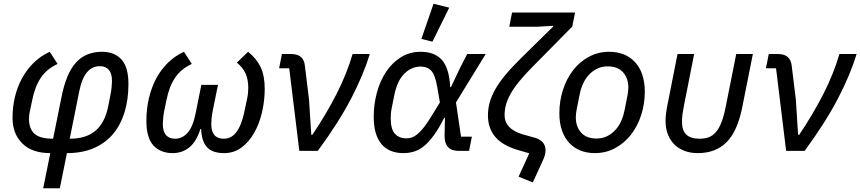

<svg xmlns="http://www.w3.org/2000/svg" viewBox="-20 -807 4602 1027"><path d="M249 12Q151 12 99 -40Q47 -92 47 -177Q47 -235 60 -289Q73 -343 98.5 -389.5Q124 -436 161 -472Q198 -508 246 -530L288 -465Q231 -439 199 -392Q167 -345 152 -270L143 -227Q138 -206 136.5 -193.5Q135 -181 135 -172Q135 -119 164 -92Q193 -65 264 -65L308 -283Q333 -413 385.5 -471.5Q438 -530 526 -530Q592 -530 629.5 -489Q667 -448 667 -358Q667 -274 646 -206Q625 -138 584 -89.5Q543 -41 481.5 -14.5Q420 12 338 12L300 200H211ZM353 -65Q441 -65 491 -108Q541 -151 558 -235L571 -301Q575 -320 577 -340.5Q579 -361 579 -374Q579 -414 562 -433.5Q545 -453 514 -453Q473 -453 445 -420Q417 -387 403 -314Z M1118 -215Q1114 -195 1112 -175.5Q1110 -156 1110 -144Q1110 -65 1177 -65Q1195 -65 1211.5 -72.5Q1228 -80 1242.5 -98Q1257 -116 1269 -146.5Q1281 -177 1290 -223L1302 -280Q1305 -294 1306.5 -309Q1308 -324 1308 -336Q1308 -382 1293.5 -414Q1279 -446 1247 -472L1307 -530Q1353 -493 1374.5 -447Q1396 -401 1396 -332Q1396 -270 1382 -208.5Q1368 -147 1340.5 -98Q1313 -49 1272.5 -18.5Q1232 12 1179 12Q1116 12 1087 -20Q1058 -52 1056 -117H1052Q1031 -50 993 -19Q955 12 904 12Q838 12 800.5 -29Q763 -70 763 -160Q763 -224 776.5 -281.5Q790 -339 815.5 -387Q841 -435 878.5 -471.5Q916 -508 964 -530L1006 -465Q949 -439 917 -392Q885 -345 870 -270L859 -217Q855 -198 853 -177.5Q851 -157 851 -144Q851 -104 868 -84.5Q885 -65 916 -65Q956 -65 984.5 -98Q1013 -131 1027 -204L1057 -353H1146Z M1581 0 1527 -442H1473L1488 -518H1538Q1605 -518 1611 -454L1633 -274L1645 -86H1651Q1726 -198 1780.5 -305Q1835 -412 1866 -518H1958Q1925 -409 1859 -281.5Q1793 -154 1680 0Z M2489 0H2434Q2358 0 2358 -79L2360 -177H2356Q2328 -121 2301.5 -84.5Q2275 -48 2249 -26.5Q2223 -5 2195.5 3.5Q2168 12 2138 12Q2060 12 2019.5 -37.5Q1979 -87 1979 -182Q1979 -249 1996 -311.5Q2013 -374 2045 -422.5Q2077 -471 2124 -500.5Q2171 -530 2230 -530Q2305 -530 2344 -486Q2383 -442 2388 -341H2392L2442 -446L2479 -518H2578L2419 -259L2446 -76H2504ZM2154 -67Q2168 -67 2182 -71.5Q2196 -76 2211.5 -88.5Q2227 -101 2244.5 -122.5Q2262 -144 2283 -178L2333 -259L2319 -340Q2308 -406 2287 -428.5Q2266 -451 2231 -451Q2181 -451 2143 -413Q2105 -375 2090 -302L2075 -228Q2072 -213 2071 -200.5Q2070 -188 2070 -174Q2070 -116 2092.5 -91.5Q2115 -67 2154 -67ZM2293 -584 2234 -599 2299 -787 2383 -766Z M2719 -740H3056L3041 -665L2829 -450Q2785 -406 2756 -370Q2727 -334 2710 -303Q2693 -272 2686 -245Q2679 -218 2679 -191Q2679 -118 2774 -89L2842 -70Q2898 -53 2898 -3Q2898 10 2894.5 23Q2891 36 2883 53L2830 169L2754 138L2811 13L2749 -5Q2668 -29 2629 -75Q2590 -121 2590 -190Q2590 -224 2599 -257.5Q2608 -291 2628.5 -328Q2649 -365 2683.5 -406.5Q2718 -448 2769 -498L2938 -664L2939 -669L2854 -664H2704Z M3162 12Q3120 12 3085.5 -1.5Q3051 -15 3025.5 -42Q3000 -69 2986 -109Q2972 -149 2972 -201Q2972 -267 2991.5 -327Q3011 -387 3046 -432Q3081 -477 3130.5 -503.5Q3180 -530 3239 -530Q3281 -530 3315.5 -516.5Q3350 -503 3375.5 -476Q3401 -449 3415 -409Q3429 -369 3429 -317Q3429 -251 3409.5 -191Q3390 -131 3354.5 -86Q3319 -41 3270 -14.5Q3221 12 3162 12ZM3171 -66Q3224 -66 3265 -105Q3306 -144 3321 -219L3336 -294Q3338 -305 3339.5 -316Q3341 -327 3341 -338Q3341 -389 3312.5 -420.5Q3284 -452 3230 -452Q3177 -452 3136 -413Q3095 -374 3080 -299L3065 -224Q3063 -213 3061.5 -202Q3060 -191 3060 -180Q3060 -129 3088.5 -97.5Q3117 -66 3171 -66Z M3639 -245Q3634 -221 3631 -199.5Q3628 -178 3628 -155Q3628 -108 3651.5 -86.5Q3675 -65 3722 -65Q3749 -65 3770 -72.5Q3791 -80 3808.5 -99.5Q3826 -119 3839 -152.5Q3852 -186 3862 -237L3918 -518H4007L3950 -232Q3924 -103 3865.5 -45.5Q3807 12 3713 12Q3672 12 3640 -0.5Q3608 -13 3586 -35.5Q3564 -58 3552 -89.5Q3540 -121 3540 -160Q3540 -198 3552 -255L3604 -518H3693Z M4185 0 4131 -442H4077L4092 -518H4142Q4209 -518 4215 -454L4237 -274L4249 -86H4255Q4330 -198 4384.5 -305Q4439 -412 4470 -518H4562Q4529 -409 4463 -281.5Q4397 -154 4284 0Z"/></svg>

Font: IBM Plex Sans Text
Style: Italic
Weight: 450
Italic angle: -11°
Designer: Mike Abbink, Paul van der Laan, Pieter van Rosmalen
Foundry: Bold Monday
Version: Version 3.005